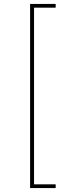

<svg xmlns="http://www.w3.org/2000/svg" viewBox="-20 -762 328 976"><path d="M133 194V-742H263V-723H153V175H263V194Z"/></svg>

Font: Montserrat Alternates Thin
Style: Regular
Weight: 100
Designer: Julieta Ulanovsky
Foundry: Julieta Ulanovsky
Version: Version 9.000